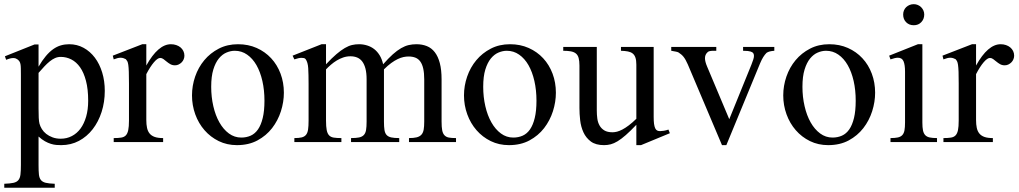

<svg xmlns="http://www.w3.org/2000/svg" viewBox="-26 -668 4791 903"><path d="M155.3 -157.7Q155.3 -131.3 156.2 -113.8Q157.2 -96.2 159.7 -86.4Q163.1 -73.7 170.9 -61Q178.7 -48.3 191.4 -38.3Q204.1 -28.3 221.2 -22Q238.3 -15.6 259.8 -15.6Q288.1 -15.6 312 -28.1Q335.9 -40.5 352.8 -63.5Q369.6 -86.4 379.2 -119.6Q388.7 -152.8 388.7 -194.3Q388.7 -248.5 378.4 -287.6Q368.2 -326.7 350.6 -351.6Q333 -376.5 309.6 -388.4Q286.1 -400.4 259.8 -400.4Q245.1 -400.4 232.7 -394.8Q220.2 -389.2 207.8 -379.2Q195.3 -369.1 182.6 -355.5Q169.9 -341.8 155.3 -325.2ZM466.8 -240.7Q466.8 -188 451.9 -141.6Q437 -95.2 409.9 -60.3Q382.8 -25.4 345.2 -5.4Q307.6 14.6 261.7 14.6Q251 14.6 238.8 13.7Q226.6 12.7 213.1 8.5Q199.7 4.4 185.3 -3.7Q170.9 -11.7 155.3 -25.9V109.4Q155.3 135.7 157 152.3Q158.7 168.9 166.3 178.5Q173.8 188 189 191.7Q204.1 195.3 231.4 196.3V214.8H-5.9V196.3Q21.5 195.3 37.1 191.9Q52.7 188.5 60.5 179Q68.4 169.4 70.3 152.3Q72.3 135.3 72.3 107.4V-315.9Q72.3 -334.5 72 -346.4Q71.8 -358.4 70.3 -366.2Q68.8 -374 65.4 -379.2Q62 -384.3 56.2 -388.7Q52.2 -391.6 47.6 -393.3Q43 -395 36.1 -395Q22.9 -395 2.9 -386.7L-2.9 -403.3L136.7 -459H155.3V-354.5Q172.4 -383.8 189.5 -404.1Q206.5 -424.3 224.1 -436.8Q241.7 -449.2 260.3 -454.6Q278.8 -460 299.3 -460Q336.4 -460 367.2 -443.1Q397.9 -426.3 420.2 -396.7Q442.4 -367.2 454.6 -327.1Q466.8 -287.1 466.8 -240.7Z M662.1 -460V-359.9Q717.8 -460 777.8 -460Q791 -460 802.7 -456.1Q814.5 -452.1 823 -445.1Q831.5 -438 836.4 -428Q841.3 -418 841.3 -406.2Q841.3 -397.5 837.9 -389.2Q834.5 -380.9 828.4 -374.8Q822.3 -368.7 814.2 -364.7Q806.2 -360.8 796.9 -360.8Q784.7 -360.8 775.1 -366.2Q765.6 -371.6 757.8 -378.2Q750 -384.8 742.7 -390.1Q735.4 -395.5 727.5 -395.5Q715.3 -395.5 698 -375.2Q680.7 -355 662.1 -319.3V-104Q662.1 -82.5 665.5 -66.7Q668.9 -50.8 677.7 -40Q686.5 -29.3 701.9 -23.9Q717.3 -18.6 741.2 -18.6V0H508.8V-18.6Q529.8 -18.6 543.7 -20.8Q557.6 -22.9 565.7 -31.2Q573.7 -39.6 577.1 -55.9Q580.6 -72.3 580.6 -101.1V-274.4Q580.6 -309.6 579.8 -330.3Q579.1 -351.1 577.4 -362.8Q575.7 -374.5 572.8 -379.9Q569.8 -385.3 565.9 -389.6Q560.5 -392.6 554.4 -394.5Q548.3 -396.5 541 -396.5Q527.8 -396.5 508.8 -388.7L504.4 -406.2L643.1 -460Z M1217.8 -194.3Q1217.8 -244.1 1208 -287.1Q1198.2 -330.1 1180.2 -361.6Q1162.1 -393.1 1136.2 -411.1Q1110.4 -429.2 1078.1 -429.2Q1059.1 -429.2 1039.3 -420.9Q1019.5 -412.6 1003.4 -393.1Q987.3 -373.5 977.3 -341.1Q967.3 -308.6 967.3 -259.8Q967.3 -211.9 977.3 -168.5Q987.3 -125 1005.9 -92.3Q1024.4 -59.6 1050.5 -40.3Q1076.7 -21 1108.9 -21Q1132.8 -21 1153.1 -30Q1173.3 -39.1 1187.5 -59.6Q1201.7 -80.1 1209.7 -113.3Q1217.8 -146.5 1217.8 -194.3ZM1309.1 -231.9Q1309.1 -188.5 1295.2 -144.8Q1281.2 -101.1 1253.7 -65.4Q1226.1 -29.8 1184.8 -7.6Q1143.6 14.6 1088.4 14.6Q1041.5 14.6 1002.7 -4.4Q963.9 -23.4 935.8 -55.7Q907.7 -87.9 892.3 -130.4Q877 -172.9 877 -219.2Q877 -264.6 891.8 -307.9Q906.7 -351.1 934.8 -384.8Q962.9 -418.5 1002.9 -439.2Q1043 -460 1093.3 -460Q1141.6 -460 1181.2 -442.4Q1220.7 -424.8 1249.3 -394Q1277.8 -363.3 1293.5 -321.5Q1309.1 -279.8 1309.1 -231.9Z M1897.5 0V-18.6Q1919.9 -18.6 1934.1 -22.2Q1948.2 -25.9 1956.1 -34.7Q1963.9 -43.5 1966.6 -58.3Q1969.2 -73.2 1969.2 -96.2V-294.4Q1969.2 -324.2 1964.6 -345Q1960 -365.7 1950.9 -378.4Q1941.9 -391.1 1928 -396.7Q1914.1 -402.3 1895.5 -402.3Q1884.3 -402.3 1871.6 -399.7Q1858.9 -397 1844.5 -390.1Q1830.1 -383.3 1814 -371.6Q1797.9 -359.9 1779.8 -341.8V-96.2Q1779.8 -71.8 1782.2 -56.6Q1784.7 -41.5 1792.2 -33.2Q1799.8 -24.9 1814 -21.7Q1828.1 -18.6 1851.6 -18.6V0H1625V-18.6Q1648.4 -18.6 1662.6 -21.5Q1676.8 -24.4 1684.8 -32.7Q1692.9 -41 1695.6 -56.4Q1698.2 -71.8 1698.2 -96.2V-294.4Q1698.2 -324.2 1692.9 -345Q1687.5 -365.7 1677.7 -378.7Q1668 -391.6 1653.8 -397.5Q1639.6 -403.3 1622.1 -403.3Q1604.5 -403.3 1588.1 -397.7Q1571.8 -392.1 1557.4 -383.3Q1543 -374.5 1530.3 -363.5Q1517.6 -352.5 1507.3 -341.8V-101.1Q1507.3 -72.8 1510.5 -56.4Q1513.7 -40 1521.7 -31.5Q1529.8 -22.9 1543.9 -20.8Q1558.1 -18.6 1579.6 -18.6V0H1358.4V-18.6Q1379.4 -18.6 1392.6 -21.7Q1405.8 -24.9 1413.1 -33.7Q1420.4 -42.5 1422.9 -58.6Q1425.3 -74.7 1425.3 -101.1V-272.5Q1425.3 -319.3 1423.6 -347.2Q1421.9 -375 1411.6 -389.6Q1408.7 -393.6 1403.6 -394.8Q1398.4 -396 1392.1 -396Q1379.4 -396 1358.4 -388.7L1350.1 -406.2L1486.3 -460H1507.3V-365.7Q1534.7 -395 1556.2 -413.3Q1577.6 -431.6 1595.7 -442.1Q1613.8 -452.6 1629.6 -456.3Q1645.5 -460 1662.6 -460Q1682.1 -460 1700.4 -454.3Q1718.8 -448.7 1733.6 -437.3Q1748.5 -425.8 1759.5 -408Q1770.5 -390.1 1775.9 -365.7Q1800.8 -394 1821.3 -412.4Q1841.8 -430.7 1860.4 -441.4Q1878.9 -452.1 1896.5 -456.1Q1914.1 -460 1932.6 -460Q1959.5 -460 1981.4 -451.2Q2003.4 -442.4 2018.8 -422.6Q2034.2 -402.8 2042.5 -371.3Q2050.8 -339.8 2050.8 -294.4V-96.2Q2050.8 -70.3 2053.7 -55.2Q2056.6 -40 2064.5 -31.7Q2072.3 -23.4 2085.2 -21Q2098.1 -18.6 2118.7 -18.6V0Z M2497.1 -194.3Q2497.1 -244.1 2487.3 -287.1Q2477.5 -330.1 2459.5 -361.6Q2441.4 -393.1 2415.5 -411.1Q2389.6 -429.2 2357.4 -429.2Q2338.4 -429.2 2318.6 -420.9Q2298.8 -412.6 2282.7 -393.1Q2266.6 -373.5 2256.6 -341.1Q2246.6 -308.6 2246.6 -259.8Q2246.6 -211.9 2256.6 -168.5Q2266.6 -125 2285.2 -92.3Q2303.7 -59.6 2329.8 -40.3Q2356 -21 2388.2 -21Q2412.1 -21 2432.4 -30Q2452.6 -39.1 2466.8 -59.6Q2481 -80.1 2489 -113.3Q2497.1 -146.5 2497.1 -194.3ZM2588.4 -231.9Q2588.4 -188.5 2574.5 -144.8Q2560.5 -101.1 2533 -65.4Q2505.4 -29.8 2464.1 -7.6Q2422.9 14.6 2367.7 14.6Q2320.8 14.6 2282 -4.4Q2243.2 -23.4 2215.1 -55.7Q2187 -87.9 2171.6 -130.4Q2156.2 -172.9 2156.2 -219.2Q2156.2 -264.6 2171.1 -307.9Q2186 -351.1 2214.1 -384.8Q2242.2 -418.5 2282.2 -439.2Q2322.3 -460 2372.6 -460Q2420.9 -460 2460.4 -442.4Q2500 -424.8 2528.6 -394Q2557.1 -363.3 2572.8 -321.5Q2588.4 -279.8 2588.4 -231.9Z M2988.8 14.6H2966.8V-81.1Q2938.5 -51.3 2917.2 -32.7Q2896 -14.2 2878.7 -3.7Q2861.3 6.8 2846.2 10.7Q2831.1 14.6 2814.9 14.6Q2775.9 14.6 2752.9 -2.4Q2730 -19.5 2718 -45.7Q2706.1 -71.8 2702.6 -102.3Q2699.2 -132.8 2699.2 -159.7V-359.9Q2699.2 -381.8 2695.3 -395.5Q2691.4 -409.2 2682.4 -416.5Q2673.3 -423.8 2658.7 -426.5Q2644 -429.2 2623 -429.2V-447.3H2780.8V-147.9Q2780.8 -128.9 2783.2 -110.6Q2785.6 -92.3 2793.7 -77.9Q2801.8 -63.5 2816.2 -54.7Q2830.6 -45.9 2855 -45.9Q2864.7 -45.9 2876.2 -48.8Q2887.7 -51.8 2901.6 -59.1Q2915.5 -66.4 2931.6 -78.6Q2947.8 -90.8 2966.8 -109.4V-363.8Q2966.8 -384.3 2962.6 -396.7Q2958.5 -409.2 2949.7 -416.3Q2940.9 -423.3 2927.2 -426Q2913.6 -428.7 2894.5 -429.2V-447.3H3048.3V-118.7Q3048.3 -98.6 3050 -85.7Q3051.8 -72.8 3055.4 -64.9Q3059.1 -57.1 3064.7 -54.2Q3070.3 -51.3 3078.6 -51.3Q3085.4 -51.3 3096.2 -53Q3106.9 -54.7 3117.7 -58.6L3124.5 -41.5Z M3615.7 -429.2Q3602.5 -428.2 3594 -426Q3585.4 -423.8 3579.1 -419.4Q3570.8 -411.1 3563.5 -399.4Q3556.2 -387.7 3548.8 -370.1L3390.1 14.6H3369.6L3209 -364.7Q3203.6 -377 3198.7 -385.7Q3193.8 -394.5 3188.7 -400.9Q3183.6 -407.2 3177.7 -412.1Q3171.9 -417 3165 -421.4Q3160.6 -423.8 3152.3 -425.3Q3144 -426.8 3130.9 -429.2V-447.3H3342.8V-429.2H3328.6Q3319.3 -429.2 3311.5 -427.5Q3303.7 -425.8 3299.8 -420.4Q3289.6 -410.2 3289.6 -394Q3289.6 -378.4 3299.8 -354.5L3403.8 -107.4L3508.3 -364.7Q3513.7 -378.4 3516.8 -388.2Q3520 -397.9 3520 -405.3Q3520 -412.6 3516.6 -418Q3515.1 -419.9 3512.5 -421.9Q3509.8 -423.8 3504.6 -425.5Q3499.5 -427.2 3491 -428.2Q3482.4 -429.2 3468.8 -429.2V-447.3H3615.7Z M3998.5 -194.3Q3998.5 -244.1 3988.8 -287.1Q3979 -330.1 3960.9 -361.6Q3942.9 -393.1 3917 -411.1Q3891.1 -429.2 3858.9 -429.2Q3839.8 -429.2 3820.1 -420.9Q3800.3 -412.6 3784.2 -393.1Q3768.1 -373.5 3758.1 -341.1Q3748 -308.6 3748 -259.8Q3748 -211.9 3758.1 -168.5Q3768.1 -125 3786.6 -92.3Q3805.2 -59.6 3831.3 -40.3Q3857.4 -21 3889.6 -21Q3913.6 -21 3933.8 -30Q3954.1 -39.1 3968.3 -59.6Q3982.4 -80.1 3990.5 -113.3Q3998.5 -146.5 3998.5 -194.3ZM4089.8 -231.9Q4089.8 -188.5 4075.9 -144.8Q4062 -101.1 4034.4 -65.4Q4006.8 -29.8 3965.6 -7.6Q3924.3 14.6 3869.1 14.6Q3822.3 14.6 3783.4 -4.4Q3744.6 -23.4 3716.6 -55.7Q3688.5 -87.9 3673.1 -130.4Q3657.7 -172.9 3657.7 -219.2Q3657.7 -264.6 3672.6 -307.9Q3687.5 -351.1 3715.6 -384.8Q3743.7 -418.5 3783.7 -439.2Q3823.7 -460 3874 -460Q3922.4 -460 3961.9 -442.4Q4001.5 -424.8 4030 -394Q4058.6 -363.3 4074.2 -321.5Q4089.8 -279.8 4089.8 -231.9Z M4162.1 0V-18.6Q4183.1 -18.6 4196.5 -21.5Q4210 -24.4 4217.5 -32.5Q4225.1 -40.5 4227.8 -54.7Q4230.5 -68.8 4230.5 -91.8V-331.1Q4230.5 -363.3 4223.4 -379.9Q4216.3 -396.5 4196.8 -396.5Q4184.1 -396.5 4162.1 -388.7L4155.8 -406.2L4291 -460H4312V-91.8Q4312 -68.8 4314.9 -54.7Q4317.9 -40.5 4325.4 -32.5Q4333 -24.4 4346.4 -21.5Q4359.9 -18.6 4380.9 -18.6V0ZM4320.8 -599.6Q4320.8 -578.6 4307.1 -564Q4293.5 -549.3 4271.5 -549.3Q4249.5 -549.3 4235.6 -563.5Q4221.7 -577.6 4221.7 -599.6Q4221.7 -610.4 4225.6 -619.4Q4229.5 -628.4 4236.3 -634.8Q4243.2 -641.1 4252.2 -644.8Q4261.2 -648.4 4271.5 -648.4Q4281.7 -648.4 4290.8 -644.5Q4299.8 -640.6 4306.4 -634Q4313 -627.4 4316.9 -618.7Q4320.8 -609.9 4320.8 -599.6Z M4564.5 -460V-359.9Q4620.1 -460 4680.2 -460Q4693.4 -460 4705.1 -456.1Q4716.8 -452.1 4725.3 -445.1Q4733.9 -438 4738.8 -428Q4743.7 -418 4743.7 -406.2Q4743.7 -397.5 4740.2 -389.2Q4736.8 -380.9 4730.7 -374.8Q4724.6 -368.7 4716.6 -364.7Q4708.5 -360.8 4699.2 -360.8Q4687 -360.8 4677.5 -366.2Q4668 -371.6 4660.2 -378.2Q4652.3 -384.8 4645 -390.1Q4637.7 -395.5 4629.9 -395.5Q4617.7 -395.5 4600.3 -375.2Q4583 -355 4564.5 -319.3V-104Q4564.5 -82.5 4567.9 -66.7Q4571.3 -50.8 4580.1 -40Q4588.9 -29.3 4604.2 -23.9Q4619.6 -18.6 4643.6 -18.6V0H4411.1V-18.6Q4432.1 -18.6 4446 -20.8Q4460 -22.9 4468 -31.2Q4476.1 -39.6 4479.5 -55.9Q4482.9 -72.3 4482.9 -101.1V-274.4Q4482.9 -309.6 4482.2 -330.3Q4481.4 -351.1 4479.7 -362.8Q4478 -374.5 4475.1 -379.9Q4472.2 -385.3 4468.3 -389.6Q4462.9 -392.6 4456.8 -394.5Q4450.7 -396.5 4443.4 -396.5Q4430.2 -396.5 4411.1 -388.7L4406.7 -406.2L4545.4 -460Z"/></svg>

Font: Tai Heritage Pro
Style: Regular
Weight: 400
Designer: Faah Baccam, Walt Agee, Victor Gaultney, Annie Olsen
Foundry: SIL International
Version: Version 2.600